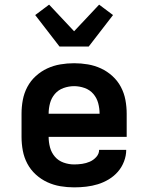

<svg xmlns="http://www.w3.org/2000/svg" viewBox="-20 -801 640 829"><path d="M300 8Q270 8 240.5 3Q211 -2 184 -14.5Q157 -27 134.5 -47.5Q112 -68 98 -94.5Q84 -121 78.5 -150.5Q73 -180 73 -210V-310Q73 -340 78.5 -369.5Q84 -399 98 -425.5Q112 -452 134.5 -472.5Q157 -493 184 -505.5Q211 -518 240.5 -523Q270 -528 300 -528Q330 -528 359.5 -523Q389 -518 416 -505.5Q443 -493 465.5 -472.5Q488 -452 502 -425.5Q516 -399 521.5 -369.5Q527 -340 527 -310V-210H190Q190 -187 196 -164.5Q202 -142 217 -124.5Q232 -107 254.5 -99Q277 -91 300 -91Q317 -91 334.5 -93.5Q352 -96 368 -103Q384 -110 396 -123.5Q408 -137 408 -154H525Q525 -129 515.5 -104Q506 -79 489 -59.5Q472 -40 449.5 -26.5Q427 -13 402.5 -5.5Q378 2 352 5Q326 8 300 8ZM190 -310H410Q410 -333 404 -355.5Q398 -378 383 -395.5Q368 -413 345.5 -421Q323 -429 300 -429Q277 -429 254.5 -421Q232 -413 217 -395.5Q202 -378 196 -355.5Q190 -333 190 -310ZM237 -600 132 -736 192 -781 300 -666 408 -781 468 -736 363 -600Z"/></svg>

Font: Iosevka Extended
Style: Bold
Weight: 700
Width: 7
Monospace: yes
Designer: Belleve Invis
Foundry: Belleve Invis
Version: Version 32.5.0; ttfautohint (v1.8.4)